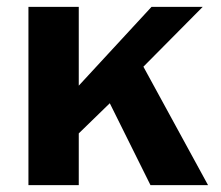

<svg xmlns="http://www.w3.org/2000/svg" viewBox="-20 -537 641 557"><path d="M62.5 0V-517H208.5V-288.5L419.5 -517H568L396 -343.5L583.5 0H416.5L298.5 -237.5L208.5 -150V0Z"/></svg>

Font: Public Sans Thin
Style: Bold
Weight: 700
Version: Version 2.001